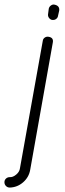

<svg xmlns="http://www.w3.org/2000/svg" viewBox="-25 -656 294 866"><path d="M237 -586Q236 -577 229.5 -571.5Q223 -566 215 -566H210Q201 -568 195.5 -576Q190 -584 192 -594L195 -617Q197 -626 205 -631.5Q213 -637 221 -635Q245 -630 242 -608ZM195 -490Q218 -486 213 -463L111 111Q105 144 79 166.5Q53 189 19 190Q9 190 2 183Q-5 176 -5 166Q-5 156 2 149.5Q9 143 19 143Q33 144 48 131.5Q63 119 65 103L168 -472Q169 -481 177 -486.5Q185 -492 195 -490Z"/></svg>

Font: Quicksand
Style: Italic
Weight: 400
Italic angle: -12°
Designer: Andrew Paglinawan
Foundry: Andrew Paglinawan
Version: 1.002